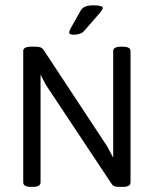

<svg xmlns="http://www.w3.org/2000/svg" viewBox="-20 -708 584 729"><path d="M259.6 -576.3Q242.6 -576.3 242.6 -584.6Q242.6 -589.8 249.9 -603.3Q257.2 -616.7 286.6 -668.3Q296.9 -687.7 333.7 -687.7Q370.2 -687.7 370.2 -677.8Q370.2 -673 361.9 -662.5Q353.5 -652 324.6 -619.1Q308.8 -601.3 298.9 -590.2Q287 -576.3 259.6 -576.3ZM98.3 1.6Q68.2 1.6 68.2 -15.5V-514.5Q68.2 -530.7 98.3 -530.7H114.5Q127.2 -530.7 134.2 -527.9Q141.1 -525.2 146.3 -517.2L387.2 -151.8L409.8 -109.4V-514.5Q409.8 -530.7 440 -530.7H445.5Q475.6 -530.7 475.6 -514.5V-15.5Q475.6 1.6 445.5 1.6H430Q411 1.6 404.3 -9.1L154.2 -385.7L134 -424.5V-15.5Q134 1.6 103.8 1.6Z"/></svg>

Font: Jaldi
Style: Regular
Weight: 400
Designer: Pablo Cosgaya and Nicolas Silva
Foundry: Omnibus-Type
Version: Version 1.001;PS 001.001;hotconv 1.0.70;makeotf.lib2.5.58329